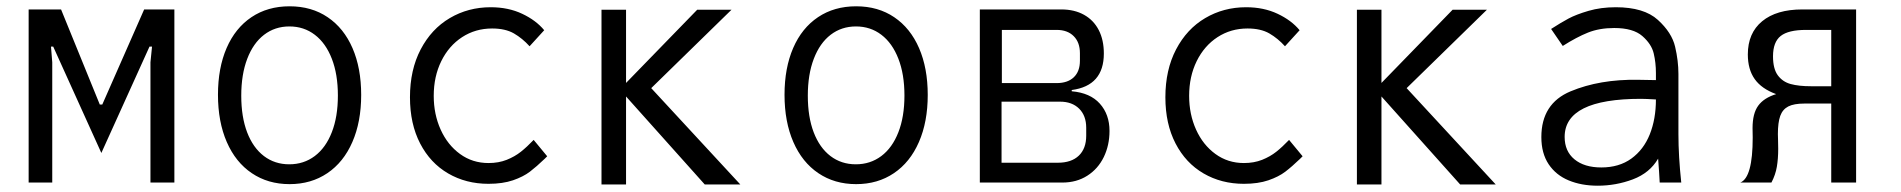

<svg xmlns="http://www.w3.org/2000/svg" viewBox="-20 -580 6040 610"><path d="M71 -550H174L297 -248H305L438 -550H534V0H458V-382L463 -432H455L302 -94L149 -432H142L146 -382V0H71Z M672.5 -279Q672.5 -364 700 -427.5Q727.5 -491 779 -525.5Q830.5 -560 900 -560Q970 -560 1021.2 -525.2Q1072.5 -490.5 1100 -427Q1127.5 -363.5 1127.5 -278.5Q1127.5 -193 1099.5 -128.8Q1071.5 -64.5 1020 -29.8Q968.5 5 900 5Q831.5 5 780 -29.8Q728.5 -64.5 700.5 -128.8Q672.5 -193 672.5 -279ZM1053.5 -276.5Q1053.5 -344 1034.2 -393.5Q1015 -443 980.2 -469.5Q945.5 -496 899.5 -496Q853.5 -496 819 -469.5Q784.5 -443 765.5 -393.2Q746.5 -343.5 746.5 -276Q746.5 -208.5 765.2 -159.5Q784 -110.5 818.5 -84.2Q853 -58 899 -58Q945 -58 980 -84.2Q1015 -110.5 1034.2 -159.8Q1053.5 -209 1053.5 -276.5Z M1282.5 -271Q1282.5 -358 1316.5 -423Q1350.5 -488 1409 -522.5Q1467.5 -557 1539 -557Q1595 -557 1639 -536.2Q1683 -515.5 1709 -484L1662.5 -433Q1640 -458 1612.8 -473.8Q1585.5 -489.5 1543.5 -489.5Q1490.5 -489.5 1448.2 -462Q1406 -434.5 1382 -385.8Q1358 -337 1358 -275.5Q1358 -217 1380 -168.2Q1402 -119.5 1441.5 -90.8Q1481 -62 1532 -62Q1564 -62 1589.8 -72.2Q1615.5 -82.5 1634.8 -97.8Q1654 -113 1675.5 -135.5L1718.5 -83.5L1710.5 -75.5Q1684.5 -50.5 1663.5 -34.5Q1642.5 -18.5 1609.8 -7.2Q1577 4 1532 4Q1460.5 4 1403.8 -29Q1347 -62 1314.8 -124.2Q1282.5 -186.5 1282.5 -271Z M1969 -273.5V6H1891V-549H1969V-316.5L2195 -549H2304L2049 -300L2332 6H2219Z M2472.5 -279Q2472.5 -364 2500 -427.5Q2527.5 -491 2579 -525.5Q2630.5 -560 2700 -560Q2770 -560 2821.2 -525.2Q2872.5 -490.5 2900 -427Q2927.5 -363.5 2927.5 -278.5Q2927.5 -193 2899.5 -128.8Q2871.5 -64.5 2820 -29.8Q2768.5 5 2700 5Q2631.5 5 2580 -29.8Q2528.5 -64.5 2500.5 -128.8Q2472.5 -193 2472.5 -279ZM2853.5 -276.5Q2853.5 -344 2834.2 -393.5Q2815 -443 2780.2 -469.5Q2745.5 -496 2699.5 -496Q2653.5 -496 2619 -469.5Q2584.5 -443 2565.5 -393.2Q2546.5 -343.5 2546.5 -276Q2546.5 -208.5 2565.2 -159.5Q2584 -110.5 2618.5 -84.2Q2653 -58 2699 -58Q2745 -58 2780 -84.2Q2815 -110.5 2834.2 -159.8Q2853.5 -209 2853.5 -276.5Z M3093 -550H3352Q3393.5 -550 3424 -533Q3454.5 -516 3470.8 -484.5Q3487 -453 3487 -410Q3487 -307.5 3385 -294V-290Q3443.5 -285 3474.2 -250.8Q3505 -216.5 3505 -164Q3505 -118.5 3486.8 -81Q3468.5 -43.5 3434.5 -21.8Q3400.5 0 3355 0H3093ZM3431 -149V-174Q3431 -212.5 3408.5 -234.8Q3386 -257 3348 -257H3162V-63H3341Q3384 -63 3407.5 -85.5Q3431 -108 3431 -149ZM3411 -387V-411Q3411 -445.5 3391.2 -465.2Q3371.5 -485 3337 -485H3163V-316H3337Q3372 -316 3391.5 -334.5Q3411 -353 3411 -387Z M3682.5 -271Q3682.5 -358 3716.5 -423Q3750.5 -488 3809 -522.5Q3867.5 -557 3939 -557Q3995 -557 4039 -536.2Q4083 -515.5 4109 -484L4062.5 -433Q4040 -458 4012.8 -473.8Q3985.5 -489.5 3943.5 -489.5Q3890.5 -489.5 3848.2 -462Q3806 -434.5 3782 -385.8Q3758 -337 3758 -275.5Q3758 -217 3780 -168.2Q3802 -119.5 3841.5 -90.8Q3881 -62 3932 -62Q3964 -62 3989.8 -72.2Q4015.5 -82.5 4034.8 -97.8Q4054 -113 4075.5 -135.5L4118.5 -83.5L4110.5 -75.5Q4084.5 -50.5 4063.5 -34.5Q4042.5 -18.5 4009.8 -7.2Q3977 4 3932 4Q3860.5 4 3803.8 -29Q3747 -62 3714.8 -124.2Q3682.5 -186.5 3682.5 -271Z M4369 -273.5V6H4291V-549H4369V-316.5L4595 -549H4704L4449 -300L4732 6H4619Z M4877 -144.5Q4877 -251 4969.8 -289.8Q5062.5 -328.5 5184 -326.5L5241 -325.5V-348Q5241 -380.5 5234 -410.2Q5227 -440 5197.8 -465.5Q5168.5 -491 5108.5 -491Q5061.5 -491 5025.2 -476.5Q4989 -462 4945 -434L4908 -488Q4939 -508 4963.2 -521Q4987.5 -534 5026.8 -545.5Q5066 -557 5113.5 -557Q5203 -557 5247.2 -516.8Q5291.5 -476.5 5302 -431.5Q5312.5 -386.5 5312.5 -345V-154Q5312.5 -84 5321.5 0H5253Q5252 -11.5 5251 -34.5L5248 -76Q5221.5 -30.5 5167.8 -10.2Q5114 10 5056 10Q5004.5 10 4964 -6.8Q4923.5 -23.5 4900.2 -58.2Q4877 -93 4877 -144.5ZM5241 -264Q5207.5 -266 5193.5 -266Q4951 -266 4951 -145Q4951 -99.5 4982.2 -73.8Q5013.5 -48 5067.5 -48Q5124 -48 5163 -76.2Q5202 -104.5 5221.5 -153.2Q5241 -202 5241 -264Z M5548.5 -143 5548 -173Q5548 -219.5 5566 -244.2Q5584 -269 5623 -281Q5576.5 -298 5554.8 -328.8Q5533 -359.5 5533 -407Q5533 -475 5578.5 -512.5Q5624 -550 5706 -550H5877V0H5798V-251H5713Q5679.5 -251 5661.5 -241.8Q5643.5 -232.5 5636 -211.8Q5628.5 -191 5628.5 -154L5629 -135L5629.5 -107Q5629.5 -75.5 5625.2 -50.2Q5621 -25 5608 0H5509Q5548.5 -15.5 5548.5 -143ZM5798 -306V-485H5718Q5662 -485 5637.5 -465.8Q5613 -446.5 5613 -401Q5613 -361.5 5628.2 -340.8Q5643.5 -320 5669.2 -313Q5695 -306 5734 -306Z"/></svg>

Font: JuliaMono Light
Style: Regular
Weight: 300
Monospace: yes
Designer: cormullion
Foundry: corm
Version: Version 0.054; ttfautohint (v1.8.4)